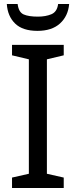

<svg xmlns="http://www.w3.org/2000/svg" viewBox="-20 -938 379 958"><path d="M298 0H40V-52L124 -71V-642L40 -662V-714H298V-662L214 -642V-71L298 -52ZM325 -918Q320 -858 279.5 -821Q239 -784 167 -784Q93 -784 55.5 -820.5Q18 -857 14 -918H68Q73 -877 98 -866Q123 -855 169 -855Q208 -855 236.5 -867Q265 -879 270 -918Z"/></svg>

Font: Go Noto Kurrent-Regular
Style: Regular
Weight: 400
Designer: Monotype Design Team
Foundry: Monotype Imaging Inc.
Version: Version 2.012; ttfautohint (v1.8.4.7-5d5b)